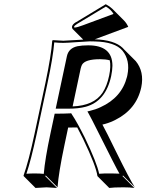

<svg xmlns="http://www.w3.org/2000/svg" viewBox="-20 -840 700 919"><path d="M486.3 -819.8Q505.4 -809.6 517.6 -797.9L574.2 -741.2Q587.4 -727.1 593.8 -711.4L437.5 -653.3Q435.5 -652.3 433.1 -651.9Q527.8 -648.9 567.4 -610.4Q570.8 -606.4 573.2 -604L629.9 -547.4Q671.4 -496.6 656.2 -422.4Q633.8 -316.9 531.2 -265.6Q526.4 -263.2 522 -261.2Q496.6 -249.5 470.2 -243.7Q488.8 -210 533.7 -117.7Q602.5 22 625.5 56.6L568.8 0L566.4 2.9L623 59.6Q602.5 56.6 571.8 56.6Q522.9 56.6 502.9 59.6L446.3 2.9Q440.4 -44.4 377.4 -175.8Q361.3 -208.5 349.6 -230Q330.1 -229.5 306.2 -229.5L288.1 -143.6Q260.7 -14.2 255.4 56.6L199.2 0L196.3 2.9L252.9 59.6Q251 59.6 202.6 56.6L149.9 59.6L93.3 2.9L92.8 0Q117.2 -68.4 145.5 -200.2L197.8 -444.8Q225.1 -574.7 230 -645L232.9 -647.9Q234.9 -647.9 283.2 -645Q293.9 -645 378.4 -650.4L327.6 -701.2Q323.7 -706.5 324.7 -712.9Q326.7 -723.1 341.8 -732.9Q343.3 -733.9 344.2 -733.9ZM459 -556.6Q386.7 -556.6 372.1 -529.3Q368.7 -522 366.2 -512.2L327.6 -330.6Q429.2 -334.5 470.7 -396Q492.2 -428.7 502.4 -478Q511.7 -522.5 505.4 -551.3Q485.8 -556.6 459 -556.6ZM241.7 -295.9H250Q286.6 -295.9 314.9 -297.4L320.8 -297.9L323.7 -293Q350.1 -253.4 386.2 -180.7Q443.8 -60.5 454.6 -8.3Q475.6 -10.3 515.1 -9.8Q540 -9.8 551.8 -8.8Q536.1 -35.2 440.9 -225.6Q418.9 -270 404.8 -295.4L398.4 -306.6L411.1 -309.6Q438 -315.9 461.4 -327.1Q562.5 -373 587.9 -472.2Q589.4 -477.1 589.8 -481Q604 -551.3 565.9 -597.7Q530.3 -639.6 433.6 -641.6Q422.4 -642.1 409.7 -642.1Q398.4 -642.1 353.5 -638.7Q299.3 -634.8 283.2 -634.8Q257.8 -634.8 239.7 -637.2Q233.9 -566.4 207.5 -442.9L155.3 -197.8Q128.9 -75.2 106.4 -8.3Q125 -9.8 146 -9.8Q171.4 -9.8 189.5 -7.8Q195.3 -78.6 221.7 -202.1ZM402.3 -623Q517.6 -623 518.1 -526.4Q518.1 -524.9 518.1 -524.4Q517.6 -502 512.2 -476.1Q486.3 -355.5 390.6 -329.1Q356 -319.8 307.1 -319.8H246.6L300.3 -571.3Q308.6 -609.4 350.6 -618.7Q372.1 -623 402.3 -623ZM486.8 -808.6 349.1 -725.6Q335.4 -717.3 334.5 -711.4Q334.5 -711.4 334.5 -710.9Q335.4 -708.5 336.4 -708Q349.6 -708.5 377.4 -719.2L523.4 -773.4Q511.2 -794.4 486.8 -808.6Z"/></svg>

Font: Linux Biolinum Shadow O
Style: Italic
Weight: 400
Italic angle: -12°
Designer: Philipp H. Poll
Foundry: Philipp H. Poll
Version: Version 0.6.2